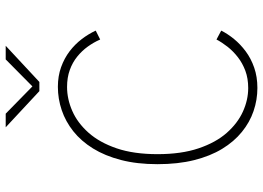

<svg xmlns="http://www.w3.org/2000/svg" viewBox="-147 -787 944 690"><g transform="rotate(-90 325.0 -442.0)"><path d="M354 11Q311 11 270.8 -2.8Q230.5 -16.5 195.8 -44.8Q161 -73 135 -115.8Q109 -158.5 94.5 -216.5Q80 -274.5 80 -348Q80 -421.5 95 -479.2Q110 -537 136.5 -579.8Q163 -622.5 198.2 -650.5Q233.5 -678.5 274.2 -692.2Q315 -706 358 -706Q396.5 -706 428.5 -694.5Q460.5 -683 485.8 -663.8Q511 -644.5 529.5 -620.2Q548 -596 560 -570L528 -554Q518 -577 502.8 -598.2Q487.5 -619.5 466.5 -636.5Q445.5 -653.5 418.5 -663.2Q391.5 -673 357.5 -673Q314 -673 271.2 -654.2Q228.5 -635.5 193.2 -596Q158 -556.5 137 -495Q116 -433.5 116 -348Q116 -262.5 136.8 -200.8Q157.5 -139 192.2 -99.5Q227 -60 269 -41Q311 -22 353.5 -22Q388 -22 415.5 -32.2Q443 -42.5 464.5 -59.2Q486 -76 501.8 -96Q517.5 -116 528 -136L560 -119Q548.5 -96 529.8 -73Q511 -50 485.5 -31Q460 -12 427 -0.5Q394 11 354 11ZM212.5 -893.5H261.5L359.5 -797.5L456.5 -893.5H505.5L375.5 -772.5H342.5Z"/></g></svg>

Font: Trispace Thin Thin
Style: Regular
Weight: 250
Version: Version 1.210